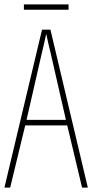

<svg xmlns="http://www.w3.org/2000/svg" viewBox="-20 -848 417 868"><path d="M290 -828H88V-804H290ZM351 0H377L208 -714H170L0 0H26L94 -281H284ZM208 -612 278 -306H100L170 -612C178 -646 183 -666 189 -695C195 -666 200 -645 208 -612Z"/></svg>

Font: Noto Sans Gurmukhi UI ExtraCondensed Thin
Style: Regular
Weight: 100
Width: 2
Designer: Jelle Bosma - Monotype Design Team
Foundry: Monotype Imaging Inc.
Version: Version 2.004